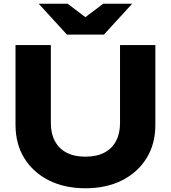

<svg xmlns="http://www.w3.org/2000/svg" viewBox="-20 -991 914 1027"><path d="M252 -332Q252 -277 273.5 -236.5Q295 -196 336 -174.5Q377 -153 437 -153Q497 -153 538 -174.5Q579 -196 600.5 -236.5Q622 -277 622 -332V-750H811V-323Q811 -221 764 -145Q717 -69 633 -26.5Q549 16 437 16Q325 16 241 -26.5Q157 -69 110 -145Q63 -221 63 -323V-750H252ZM536 -806H338L187 -971H342L479 -867H394L532 -971H687Z"/></svg>

Font: Unbounded SemiBold
Style: Regular
Weight: 600
Designer: Luke Prowse, Jean-Baptiste Morizot, Fátima Lázaro, Florian Runge
Foundry: NaN
Version: Version 1.700